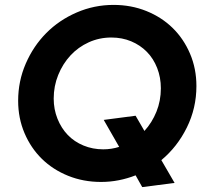

<svg xmlns="http://www.w3.org/2000/svg" viewBox="-20 -731 837 783"><path d="M781 -380Q781 -290 742 -211Q703 -132 638 -78L692 15L560 32L533 -16Q500 -3 464.5 4Q429 11 392 11Q320 11 258 -14Q196 -39 151 -83Q106 -127 80 -188Q54 -249 54 -320Q54 -400 85 -471.5Q116 -543 168.5 -596Q221 -649 292.5 -680Q364 -711 443 -711Q515 -711 577 -686Q639 -661 684 -617Q729 -573 755 -512Q781 -451 781 -380ZM533 -259 569 -197Q600 -231 618 -275.5Q636 -320 636 -371Q636 -415 621 -453.5Q606 -492 579 -519.5Q552 -547 515 -562.5Q478 -578 434 -578Q385 -578 342 -558.5Q299 -539 267.5 -505Q236 -471 217.5 -425.5Q199 -380 199 -329Q199 -285 214.5 -246.5Q230 -208 256.5 -180.5Q283 -153 320.5 -137.5Q358 -122 401 -122Q418 -122 434 -124.5Q450 -127 466 -132L403 -242Z"/></svg>

Font: Red Hat Display
Style: Bold Italic
Weight: 700
Italic angle: -12°
Designer: Pentagram / MCKL
Foundry: Pentagram / MCKL
Version: Version 1.003; Red Hat Display Bold Italic